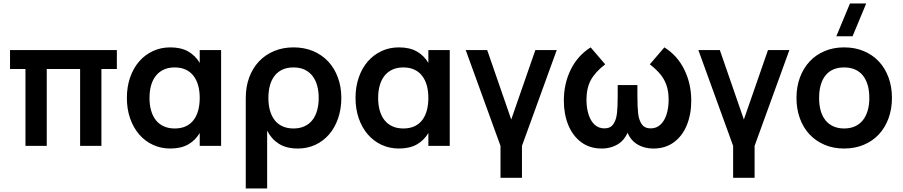

<svg xmlns="http://www.w3.org/2000/svg" viewBox="-20 -822 5086 1082"><path d="M123.5 0V-433H36.5V-540H638.5V-433H551.5V0H431.5V-433H243.5V0Z M1226 -540V0H1105.5V-72.5Q1081 -31 1040.5 -8Q1000 15 939.5 15Q886.5 15 841.5 -6Q796.5 -27 764 -64.8Q731.5 -102.5 713.2 -155Q695 -207.5 695 -270Q695 -333 713.2 -385.5Q731.5 -438 764.2 -475.8Q797 -513.5 841.8 -534.2Q886.5 -555 939.5 -555Q1000 -555 1040.5 -532Q1081 -509 1105.5 -467.5V-540ZM964.5 -442Q929 -442 902.2 -429.5Q875.5 -417 857.8 -394.2Q840 -371.5 831.2 -339.8Q822.5 -308 822.5 -270Q822.5 -231 831.5 -199.2Q840.5 -167.5 858.2 -145Q876 -122.5 902.8 -110.2Q929.5 -98 964.5 -98Q1001 -98 1027.5 -110.5Q1054 -123 1071.2 -145.8Q1088.5 -168.5 1097 -200.2Q1105.5 -232 1105.5 -270Q1105.5 -309.5 1096.5 -341.2Q1087.5 -373 1069.8 -395.5Q1052 -418 1025.8 -430Q999.5 -442 964.5 -442Z M1365 240V-270Q1365 -333.5 1384.5 -386Q1404 -438.5 1439.5 -476Q1475 -513.5 1524.5 -534.2Q1574 -555 1634 -555Q1695 -555 1744.8 -534Q1794.5 -513 1829.8 -475.2Q1865 -437.5 1884.2 -385Q1903.5 -332.5 1903.5 -270Q1903.5 -207 1885.2 -154.5Q1867 -102 1834.2 -64.2Q1801.5 -26.5 1756.8 -5.8Q1712 15 1659 15Q1593.5 15 1551.5 -11.8Q1509.5 -38.5 1485.5 -85.5V240ZM1634 -98Q1669.5 -98 1696.2 -110.5Q1723 -123 1740.8 -145.8Q1758.5 -168.5 1767.2 -200.2Q1776 -232 1776 -270Q1776 -309 1767 -340.8Q1758 -372.5 1740.2 -395Q1722.5 -417.5 1696 -429.8Q1669.5 -442 1634 -442Q1597.5 -442 1571 -429.5Q1544.5 -417 1527 -394.2Q1509.5 -371.5 1501 -340Q1492.5 -308.5 1492.5 -270Q1492.5 -230.5 1501.5 -198.8Q1510.5 -167 1528.2 -144.5Q1546 -122 1572.5 -110Q1599 -98 1634 -98Z M2514.5 -540V0H2394V-72.5Q2369.5 -31 2329 -8Q2288.5 15 2228 15Q2175 15 2130 -6Q2085 -27 2052.5 -64.8Q2020 -102.5 2001.8 -155Q1983.5 -207.5 1983.5 -270Q1983.5 -333 2001.8 -385.5Q2020 -438 2052.8 -475.8Q2085.5 -513.5 2130.2 -534.2Q2175 -555 2228 -555Q2288.5 -555 2329 -532Q2369.5 -509 2394 -467.5V-540ZM2253 -442Q2217.5 -442 2190.8 -429.5Q2164 -417 2146.2 -394.2Q2128.5 -371.5 2119.8 -339.8Q2111 -308 2111 -270Q2111 -231 2120 -199.2Q2129 -167.5 2146.8 -145Q2164.5 -122.5 2191.2 -110.2Q2218 -98 2253 -98Q2289.5 -98 2316 -110.5Q2342.5 -123 2359.8 -145.8Q2377 -168.5 2385.5 -200.2Q2394 -232 2394 -270Q2394 -309.5 2385 -341.2Q2376 -373 2358.2 -395.5Q2340.5 -418 2314.2 -430Q2288 -442 2253 -442Z M2800.5 180V0L2604.5 -540H2725.5L2861 -148.5L2997 -540H3117.5L2921.5 0V180Z M3370 15Q3303 15 3255 -21Q3207 -57 3182.2 -118.2Q3157.5 -179.5 3157.5 -255Q3157.5 -351.5 3196.8 -430.5Q3236 -509.5 3308.5 -555L3390.5 -459.5Q3334 -416 3309.5 -370.5Q3285 -325 3285 -260Q3285 -213.5 3296.8 -176.8Q3308.5 -140 3331.2 -119.2Q3354 -98.5 3386 -98.5Q3419.5 -98.5 3435.8 -121.5Q3452 -144.5 3456.5 -180.8Q3461 -217 3461 -281V-342.5H3572V-285Q3572 -219 3576.2 -182Q3580.5 -145 3596.8 -121.8Q3613 -98.5 3647 -98.5Q3679.5 -98.5 3702.2 -119.8Q3725 -141 3736.5 -177.8Q3748 -214.5 3748 -260Q3748 -305 3736.8 -339.2Q3725.5 -373.5 3702.5 -402Q3679.5 -430.5 3642 -459.5L3724 -555Q3797.5 -509 3836.5 -429.5Q3875.5 -350 3875.5 -254Q3875.5 -178 3850.5 -116.8Q3825.5 -55.5 3777.5 -20.2Q3729.5 15 3663 15Q3607.5 15 3566 -12Q3534 -33 3516.5 -73.5Q3498.5 -33 3466.5 -12Q3425 15 3370 15Z M4111.5 180V0L3915.5 -540H4036.5L4172 -148.5L4308 -540H4428.5L4232.5 0V180Z M4693 -617.5 4770 -802.5H4861.5L4784.5 -617.5ZM4737 15Q4676.5 15 4627 -6Q4577.5 -27 4542.2 -64.5Q4507 -102 4487.8 -154.5Q4468.5 -207 4468.5 -270Q4468.5 -333 4488 -385.5Q4507.5 -438 4542.8 -475.8Q4578 -513.5 4627.5 -534.2Q4677 -555 4737 -555Q4798 -555 4847.5 -534.2Q4897 -513.5 4932.5 -475.8Q4968 -438 4987.2 -385.5Q5006.5 -333 5006.5 -270Q5006.5 -207 4987 -154.5Q4967.5 -102 4932.2 -64.2Q4897 -26.5 4847.2 -5.8Q4797.5 15 4737 15ZM4737 -98Q4771 -98 4797.5 -109.8Q4824 -121.5 4842 -143.8Q4860 -166 4869.5 -198Q4879 -230 4879 -270Q4879 -310.5 4869.8 -342.5Q4860.5 -374.5 4842.5 -396.8Q4824.5 -419 4798 -430.5Q4771.5 -442 4737 -442Q4668 -442 4632 -396.8Q4596 -351.5 4596 -270Q4596 -229.5 4605.2 -197.5Q4614.5 -165.5 4632.5 -143.5Q4650.5 -121.5 4676.8 -109.8Q4703 -98 4737 -98Z"/></svg>

Font: Vela Sans Bd
Style: Bold
Weight: 700
Designer: Principal design: Mikhail Sharanda - project Manrope.
Design modification: Ravid Balaliev
Foundry: Mikhail Sharanda
Version: Version 1.001